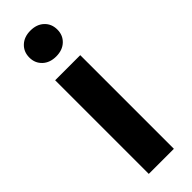

<svg xmlns="http://www.w3.org/2000/svg" viewBox="-250 -752 766 766"><g transform="rotate(-45 132.5 -369.0)"><path d="M132.3 -738.3Q168 -738.3 189.7 -717.8Q211.4 -697.3 211.4 -665Q211.4 -633.3 189.7 -612.8Q168 -592.3 132.3 -592.3Q96.7 -592.3 75 -612.8Q53.2 -633.3 53.2 -665Q53.2 -697.3 75 -717.8Q96.7 -738.3 132.3 -738.3ZM203.6 -528.3V0H62V-528.3Z"/></g></svg>

Font: Mardoto
Style: Bold
Weight: 700
Designer: Christian Robertson, Vahan Hovhannisyan
Foundry: Google
Version: Version 1.000